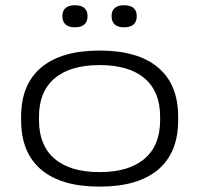

<svg xmlns="http://www.w3.org/2000/svg" viewBox="-20 -680 740 714"><path d="M350.5 14Q207.5 14 133 -49.2Q58.5 -112.5 58.5 -233V-246Q58.5 -366 133.2 -429Q208 -492 350.5 -492Q493 -492 567.8 -429Q642.5 -366 642.5 -246V-233Q642.5 -112 567.8 -49Q493 14 350.5 14ZM350.5 -40Q459 -40 517.2 -89.5Q575.5 -139 575.5 -233V-246Q575.5 -339.5 517.5 -388.8Q459.5 -438 350.5 -438Q241.5 -438 183.2 -388.8Q125 -339.5 125 -246V-233Q125 -139 183.2 -89.5Q241.5 -40 350.5 -40ZM258.5 -578.5Q235 -578.5 223.5 -589.2Q212 -600 212 -619V-621Q212 -639.5 223.5 -650Q235 -660.5 258.5 -660.5Q282 -660.5 293.8 -650Q305.5 -639.5 305.5 -621V-619Q305.5 -599.5 293.8 -589Q282 -578.5 258.5 -578.5ZM441.5 -578.5Q418 -578.5 406.5 -589.2Q395 -600 395 -619V-621Q395 -639.5 406.5 -650Q418 -660.5 441.5 -660.5Q465 -660.5 476.8 -650Q488.5 -639.5 488.5 -621V-619Q488.5 -599.5 476.8 -589Q465 -578.5 441.5 -578.5Z"/></svg>

Font: Anek Latin Expanded Light
Style: Regular
Weight: 300
Width: 7
Designer: Yesha Goshar
Foundry: Ek Type
Version: Version 1.003